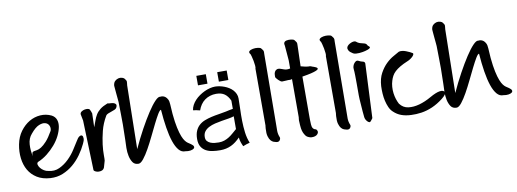

<svg xmlns="http://www.w3.org/2000/svg" viewBox="-58 -1011 3694 1371"><g transform="rotate(-10 1789.0 -326.0)"><path d="M43.9 -282.2Q54.2 -335.9 83 -374.8Q111.8 -413.6 148.9 -435.3Q186 -457 228.5 -460Q271 -462.9 309.6 -444.3Q333.5 -431.6 342 -408.7Q350.6 -385.7 345.5 -356.2Q340.3 -326.7 324.2 -293.9Q308.1 -261.2 282.2 -231Q256.3 -200.7 224.4 -175.5Q192.4 -150.4 155.8 -135.3Q146.5 -128.9 149.2 -116.7Q151.9 -104.5 161.6 -92Q171.4 -79.6 186.5 -70.3Q201.7 -61 216.3 -59.6Q259.8 -47.9 297.6 -65.7Q335.4 -83.5 366.2 -113.8Q397 -144 418.7 -178.5Q440.4 -212.9 452.6 -231.9Q466.8 -257.3 479 -264.4Q491.2 -271.5 498.3 -265.9Q505.4 -260.3 505.4 -244.4Q505.4 -228.5 494.1 -207Q476.6 -169.4 450 -132.1Q423.3 -94.7 389.4 -66.2Q355.5 -37.6 313.7 -20.5Q272 -3.4 222.7 -6.3Q166.5 -9.8 127.7 -33.9Q88.9 -58.1 67.1 -95.9Q45.4 -133.8 39.6 -181.9Q33.7 -230 43.9 -282.2ZM126.5 -181.6Q124.5 -200.7 127.9 -207.3Q131.3 -213.9 139.9 -215.8Q148.4 -217.8 162.4 -219.7Q176.3 -221.7 194.1 -232.7Q211.9 -243.7 234.1 -267.8Q256.3 -292 282.7 -338.4Q289.6 -357.4 282 -375.2Q274.4 -393.1 255.1 -398.9Q235.8 -404.8 208 -393.3Q180.2 -381.8 147.5 -341.8Q121.6 -313 118.7 -269.3Q115.7 -225.6 126.5 -181.6Z M523.9 -370.6 514.6 -418Q515.1 -429.7 525.4 -436.5Q535.6 -443.4 547.4 -445.8Q559.1 -448.2 570.3 -446.8Q581.5 -445.3 585 -438.5Q589.8 -430.2 590.8 -426.5Q591.8 -422.9 596.7 -409.7L593.8 -309.6Q603.5 -334 610.8 -355.7Q618.2 -377.4 629.9 -396.7Q641.6 -416 661.4 -431.6Q681.2 -447.3 716.3 -460.9Q725.6 -458.5 738 -458.3Q750.5 -458 760.7 -454.8Q771 -451.7 775.9 -444.1Q780.8 -436.5 773.9 -421.9Q770 -412.6 758.8 -407.7Q747.6 -402.8 734.1 -398.4Q720.7 -394 709.2 -389.2Q697.8 -384.3 693.4 -377.4Q663.1 -325.7 650.1 -273.7Q637.2 -221.7 631.8 -178Q626.5 -134.3 627 -103Q627.4 -71.8 626 -62Q623.5 -53.7 619.1 -38.1Q614.7 -22.5 612.3 -14.6Q606.4 -0.5 594.2 4.2Q582 8.8 569.1 7.8Q556.2 6.8 546.4 1.5Q536.6 -3.9 535.6 -8.8Z M860.8 2Q832.5 2 819.1 -17.8Q805.7 -37.6 799.8 -65.2Q793.9 -92.8 794.4 -124.8Q794.9 -156.7 796.4 -181.2Q797.9 -272.9 798.6 -294.9Q799.3 -316.9 797.9 -363.3Q797.4 -417.5 796.4 -456.1Q796.4 -460.9 794.4 -478.8Q792.5 -496.6 790.8 -517.1Q789.1 -537.6 787.4 -555.4Q785.6 -573.2 785.6 -577.1Q787.6 -599.1 799.3 -609.9Q811 -620.6 825 -623.8Q838.9 -627 851.6 -622.8Q864.3 -618.7 869.1 -611.8Q874.5 -603 877.2 -599.4Q879.9 -595.7 879.9 -591.3Q879.9 -586.9 879.4 -580.6Q878.9 -574.2 877.4 -563L869.1 -102.5Q901.9 -174.3 936.5 -237.5Q971.2 -300.8 1002 -347.9Q1032.7 -395 1057.4 -420.7Q1082 -446.3 1095.7 -442.4Q1103 -443.8 1113 -442.1Q1123 -440.4 1132.3 -433.3Q1141.6 -426.3 1148.7 -412.8Q1155.8 -399.4 1156.7 -375Q1160.2 -299.8 1167.7 -250Q1175.3 -200.2 1184.8 -168Q1194.3 -135.7 1204.1 -118.4Q1213.9 -101.1 1223.1 -92.5Q1232.4 -84 1240 -79.8Q1247.6 -75.7 1253.4 -70.8Q1269 -60.1 1271.5 -51Q1273.9 -42 1266.1 -35.6Q1258.3 -29.3 1241.9 -26.6Q1225.6 -23.9 1205.1 -27.8Q1178.2 -26.4 1158.2 -49.8Q1138.2 -73.2 1123.8 -115.7Q1109.4 -158.2 1099.9 -218Q1090.3 -277.8 1085 -349.6Q1076.7 -350.6 1061 -324.5Q1045.4 -298.3 1026.1 -259.5Q1006.8 -220.7 984.6 -174.8Q962.4 -128.9 940.4 -89.6Q918.5 -50.3 897.7 -24.2Q877 2 860.8 2Z M1444.3 -475.6H1375.5V-544.4H1444.3ZM1595.7 -475.6H1526.9V-544.4H1595.7ZM1668 -8.3Q1655.3 -4.9 1642.8 -1Q1630.4 2.9 1618.2 8.3Q1610.8 -6.8 1605.2 -23.7Q1599.6 -40.5 1598.1 -58.1Q1582 -42 1565.9 -29.5Q1549.8 -17.1 1532.2 -8.8Q1514.6 -0.5 1494.9 3.9Q1475.1 8.3 1452.1 8.3Q1423.8 8.3 1397 4.4Q1370.1 0.5 1349.1 -11Q1328.1 -22.5 1315.4 -43.5Q1302.7 -64.5 1302.7 -98.1Q1302.7 -133.3 1313 -157.2Q1323.2 -181.2 1341.1 -197Q1358.9 -212.9 1382.3 -221.9Q1405.8 -231 1432.1 -237.1Q1458.5 -243.2 1486.3 -247.3Q1514.2 -251.5 1539.6 -256.8Q1552.7 -259.8 1565.4 -262.5Q1578.1 -265.1 1591.3 -267.1V-326.7Q1576.2 -360.4 1553 -377Q1529.8 -393.6 1491.7 -393.6Q1468.3 -393.6 1447.3 -387Q1426.3 -380.4 1409.2 -367.9Q1392.1 -355.5 1379.6 -337.4Q1367.2 -319.3 1359.4 -296.9Q1347.2 -300.3 1335 -302.5Q1322.8 -304.7 1309.6 -306.6Q1312 -325.7 1321.5 -343.5Q1331.1 -361.3 1345.5 -376.7Q1359.9 -392.1 1378.2 -404.8Q1396.5 -417.5 1416.3 -426.8Q1436 -436 1455.8 -440.9Q1475.6 -445.8 1493.7 -445.8Q1508.8 -445.8 1526.1 -442.4Q1543.5 -439 1560.3 -432.6Q1577.1 -426.3 1592.5 -416.7Q1607.9 -407.2 1619.4 -394.5Q1630.9 -381.8 1637.7 -366.5Q1644.5 -351.1 1644.5 -333.5Q1644.5 -297.9 1642.8 -256.1Q1641.1 -214.4 1641.8 -170.9Q1642.6 -127.4 1647.9 -85.4Q1653.3 -43.5 1668 -8.3ZM1588.4 -121.1V-213.9Q1571.8 -208 1548.3 -204.3Q1524.9 -200.7 1499.5 -196.5Q1474.1 -192.4 1449 -186.3Q1423.8 -180.2 1403.8 -169.9Q1383.8 -159.7 1371.3 -143.6Q1358.9 -127.4 1358.9 -103Q1358.9 -84.5 1368.4 -73.7Q1377.9 -63 1391.8 -57.4Q1405.8 -51.8 1422.1 -50Q1438.5 -48.3 1452.1 -48.3Q1474.1 -48.3 1492.4 -54.7Q1510.7 -61 1526.9 -71.3Q1543 -81.5 1557.9 -94.7Q1572.8 -107.9 1588.4 -121.1Z M1876.5 -107.4Q1875.5 -80.1 1876 -56.4Q1876.5 -32.7 1885.7 -10.7Q1890.1 -1.5 1882.6 11Q1875 23.4 1857.4 20.5Q1848.6 19 1837.4 14.9Q1826.2 10.7 1816.9 0Q1807.6 -10.7 1801.5 -31.5Q1795.4 -52.2 1797.9 -87.9Q1799.3 -106.4 1799.8 -106.9Q1800.3 -107.4 1800.3 -106.7Q1800.3 -106 1800.3 -113.5Q1800.3 -121.1 1800.3 -154.8V-522Q1803.2 -527.8 1801.8 -544.2Q1800.3 -560.5 1796.9 -578.9Q1793.5 -597.2 1789.3 -611.8Q1785.2 -626.5 1784.2 -628.4Q1771 -644 1780 -652.6Q1789.1 -661.1 1806.4 -664.3Q1823.7 -667.5 1841.8 -665.3Q1859.9 -663.1 1865.2 -657.2Q1871.1 -649.4 1874 -646Q1877 -642.6 1878.7 -638.9Q1880.4 -635.3 1880.9 -629.9Q1881.3 -624.5 1880.4 -613.8Z M2044.4 -403.3Q2034.7 -399.4 2025.4 -400.4Q2016.1 -401.4 2004.2 -399.9Q1992.2 -398.4 1972.7 -398.4Q1967.3 -398.4 1960 -403.3Q1952.6 -408.2 1945.6 -415.3Q1938.5 -422.4 1933.3 -429.2Q1928.2 -436 1928.2 -438.5Q1928.2 -442.9 1928.5 -454.1Q1928.7 -465.3 1933.6 -475.3Q1938.5 -485.4 1949.7 -490.5Q1960.9 -495.6 1982.9 -487.3Q1992.2 -484.4 2000.5 -481.2Q2008.8 -478 2019.3 -477.3Q2029.8 -476.6 2044.4 -480V-538.6Q2036.6 -643.6 2035.6 -646Q2031.2 -660.6 2035.9 -669.7Q2040.5 -678.7 2054.4 -681.6Q2068.4 -684.6 2086.2 -682.4Q2104 -680.2 2109.9 -673.8Q2114.7 -666.5 2117.9 -663.1Q2121.1 -659.7 2123 -655.8Q2125 -651.9 2125.2 -646.7Q2125.5 -641.6 2125 -630.4L2120.6 -482.4Q2138.2 -477.5 2148.9 -475.3Q2159.7 -473.1 2165.8 -472.4Q2171.9 -471.7 2174.8 -471.4Q2177.7 -471.2 2180.4 -471.4Q2183.1 -471.7 2185.8 -471.2Q2188.5 -470.7 2194.8 -469.2Q2194.3 -468.3 2199.7 -466.6Q2205.1 -464.8 2212.4 -462.4Q2219.7 -460 2226.8 -456.5Q2233.9 -453.1 2236.8 -449.2Q2239.7 -445.3 2237.1 -440.9Q2234.4 -436.5 2221.7 -431.2Q2209 -425.8 2184.8 -419.9Q2160.6 -414.1 2120.6 -407.7L2120.1 -124.5Q2119.6 -96.7 2121.6 -60.1Q2123.5 -23.4 2151.4 -20Q2168.9 -2 2154.5 15.4Q2140.1 32.7 2105.5 30.3Q2079.1 23.9 2069.3 11Q2059.6 -2 2054.2 -15.4Q2048.8 -28.8 2046.1 -46.1Q2043.5 -63.5 2042 -104.5Q2043.5 -123.5 2043.9 -124Q2044.4 -124.5 2044.4 -123.8Q2044.4 -123 2044.4 -130.6Q2044.4 -138.2 2044.4 -171.4Z M2387.2 -107.4Q2386.2 -80.1 2386.7 -56.4Q2387.2 -32.7 2396.5 -10.7Q2400.9 -1.5 2393.3 11Q2385.7 23.4 2368.2 20.5Q2359.4 19 2348.1 14.9Q2336.9 10.7 2327.6 0Q2318.4 -10.7 2312.3 -31.5Q2306.2 -52.2 2308.6 -87.9Q2310.1 -106.4 2310.5 -106.9Q2311 -107.4 2311 -106.7Q2311 -106 2311 -113.5Q2311 -121.1 2311 -154.8V-522Q2314 -527.8 2312.5 -544.2Q2311 -560.5 2307.6 -578.9Q2304.2 -597.2 2300 -611.8Q2295.9 -626.5 2294.9 -628.4Q2281.7 -644 2290.8 -652.6Q2299.8 -661.1 2317.1 -664.3Q2334.5 -667.5 2352.5 -665.3Q2370.6 -663.1 2376 -657.2Q2381.8 -649.4 2384.8 -646Q2387.7 -642.6 2389.4 -638.9Q2391.1 -635.3 2391.6 -629.9Q2392.1 -624.5 2391.1 -613.8Z M2493.7 -206.1Q2493.7 -213.4 2493.7 -237.5Q2493.7 -261.7 2493.7 -291Q2493.7 -320.3 2493.2 -350.1Q2492.7 -379.9 2490.7 -397.5Q2489.3 -407.7 2492.9 -418.9Q2496.6 -430.2 2503.2 -438.2Q2509.8 -446.3 2517.3 -450.2Q2524.9 -454.1 2532.2 -450.2Q2550.3 -440.4 2564 -438Q2577.6 -435.5 2579.1 -422.4L2561 -29.3Q2560.5 -28.3 2557.4 -23.9Q2554.2 -19.5 2550.5 -14.9Q2546.9 -10.3 2543.7 -7.1Q2540.5 -3.9 2539.1 -3.9Q2528.3 -3.9 2517.3 -17.8Q2506.3 -31.7 2504.9 -47.4Q2502.4 -64 2501 -87.9Q2499.5 -111.8 2497.6 -135.3Q2495.6 -158.7 2494.6 -178Q2493.7 -197.3 2493.7 -206.1ZM2505.4 -508.8Q2483.9 -521.5 2476.8 -533.9Q2469.7 -546.4 2472.4 -556.4Q2475.1 -566.4 2484.4 -573.7Q2493.7 -581.1 2504.6 -585.7Q2515.6 -590.3 2525.4 -590.8Q2535.2 -591.3 2539.1 -587.9Q2552.2 -576.7 2564.7 -572.5Q2577.1 -568.4 2587.6 -566.4Q2598.1 -564.5 2605.7 -560.5Q2613.3 -556.6 2618.7 -544.4Q2619.6 -542.5 2624.8 -539.1Q2629.9 -535.6 2631.3 -531.2Q2632.8 -526.9 2625.2 -521.5Q2617.7 -516.1 2593.3 -509.8Q2585.9 -507.8 2574.7 -505.9Q2563.5 -503.9 2550.3 -502.9Q2537.1 -502 2525.4 -502.9Q2513.7 -503.9 2505.4 -508.8Z M2662.6 -242.7Q2666 -297.9 2686.8 -335.7Q2707.5 -373.5 2734.1 -399.2Q2760.7 -424.8 2788.1 -439.7Q2815.4 -454.6 2829.1 -462.9Q2838.4 -466.3 2853 -464.6Q2867.7 -462.9 2881.1 -457.5Q2894.5 -452.1 2907.2 -446.3Q2919.9 -440.4 2925.8 -436Q2930.2 -433.1 2928 -426.5Q2925.8 -419.9 2918.9 -412.6Q2912.1 -405.3 2901.1 -397.7Q2890.1 -390.1 2879.9 -386.2Q2845.7 -372.1 2822.8 -358.4Q2799.8 -344.7 2784.9 -330.8Q2770 -316.9 2761.5 -301Q2752.9 -285.2 2747.6 -267.1Q2741.2 -247.1 2739.5 -223.9Q2737.8 -200.7 2740.7 -177.7Q2743.7 -154.8 2750.2 -134.5Q2756.8 -114.3 2765.6 -97.7Q2790 -64.9 2827.6 -60.1Q2865.2 -55.2 2908.2 -67.1Q2951.2 -79.1 2995.4 -104.5Q3039.6 -129.9 3066.9 -134Q3094.2 -138.2 3102.5 -123Q3110.8 -107.9 3072 -77.6Q3033.2 -47.4 2993.2 -30Q2953.1 -12.7 2913.6 -6.8Q2874 -1 2838.4 -2.9Q2798.8 -4.4 2768.1 -15.6Q2737.3 -26.9 2712.9 -50.3Q2696.8 -64.9 2686.8 -87.4Q2676.8 -109.9 2670.9 -135.5Q2665 -161.1 2663.3 -188.2Q2661.6 -215.3 2662.6 -242.7Z M3167 2Q3138.7 2 3125.2 -17.8Q3111.8 -37.6 3106 -65.2Q3100.1 -92.8 3100.6 -124.8Q3101.1 -156.7 3102.5 -181.2Q3104 -272.9 3104.7 -294.9Q3105.5 -316.9 3104 -363.3Q3103.5 -417.5 3102.5 -456.1Q3102.5 -460.9 3100.6 -478.8Q3098.6 -496.6 3096.9 -517.1Q3095.2 -537.6 3093.5 -555.4Q3091.8 -573.2 3091.8 -577.1Q3093.8 -599.1 3105.5 -609.9Q3117.2 -620.6 3131.1 -623.8Q3145 -627 3157.7 -622.8Q3170.4 -618.7 3175.3 -611.8Q3180.7 -603 3183.3 -599.4Q3186 -595.7 3186 -591.3Q3186 -586.9 3185.5 -580.6Q3185.1 -574.2 3183.6 -563L3175.3 -102.5Q3208 -174.3 3242.7 -237.5Q3277.3 -300.8 3308.1 -347.9Q3338.9 -395 3363.5 -420.7Q3388.2 -446.3 3401.9 -442.4Q3409.2 -443.8 3419.2 -442.1Q3429.2 -440.4 3438.5 -433.3Q3447.8 -426.3 3454.8 -412.8Q3461.9 -399.4 3462.9 -375Q3466.3 -299.8 3473.9 -250Q3481.4 -200.2 3491 -168Q3500.5 -135.7 3510.3 -118.4Q3520 -101.1 3529.3 -92.5Q3538.6 -84 3546.1 -79.8Q3553.7 -75.7 3559.6 -70.8Q3575.2 -60.1 3577.6 -51Q3580.1 -42 3572.3 -35.6Q3564.5 -29.3 3548.1 -26.6Q3531.7 -23.9 3511.2 -27.8Q3484.4 -26.4 3464.4 -49.8Q3444.3 -73.2 3429.9 -115.7Q3415.5 -158.2 3406 -218Q3396.5 -277.8 3391.1 -349.6Q3382.8 -350.6 3367.2 -324.5Q3351.6 -298.3 3332.3 -259.5Q3313 -220.7 3290.8 -174.8Q3268.6 -128.9 3246.6 -89.6Q3224.6 -50.3 3203.9 -24.2Q3183.1 2 3167 2Z"/></g></svg>

Font: AKL 022
Style: Regular
Weight: 400
Designer: AKL
Foundry: AKL
Version: Version 2.053;August 19, 2024;FontCreator 13.0.0.2675 64-bit